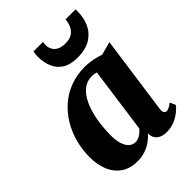

<svg xmlns="http://www.w3.org/2000/svg" viewBox="-237 -934 1056 1056"><g transform="rotate(-45 291.0 -406.0)"><path d="M489 -108.5Q486.5 -89 491.8 -80.5Q497 -72 508 -72Q515 -72 525.5 -76.8Q536 -81.5 552.5 -94L566.5 -60.5Q560.5 -51 541 -34Q521.5 -17 492 -3.5Q462.5 10 424.5 10Q392 10 371 -5.5Q350 -21 347.5 -50L348.5 -59.5Q333.5 -42 311.8 -26Q290 -10 262 0Q234 10 199.5 10Q141 10 102.8 -17.2Q64.5 -44.5 46.2 -90.5Q28 -136.5 28 -191.5Q28 -249 42.2 -303.5Q56.5 -358 84.5 -405Q112.5 -452 153 -487.8Q193.5 -523.5 246 -543.5Q298.5 -563.5 361.5 -563.5Q391 -563.5 422.8 -557Q454.5 -550.5 476 -542.5L552.5 -563.5ZM386 -494.5Q378 -497 369.2 -498.2Q360.5 -499.5 351 -499.5Q316.5 -499.5 290.5 -481Q264.5 -462.5 246.2 -431Q228 -399.5 216.5 -359.8Q205 -320 200 -277.8Q195 -235.5 195 -195.5Q195 -156.5 203.8 -128.8Q212.5 -101 228.5 -86.8Q244.5 -72.5 266 -72.5Q275.5 -72.5 284.5 -75.5Q293.5 -78.5 302 -83.8Q310.5 -89 318.2 -96Q326 -103 333 -111.5ZM369 -626.5Q313 -626.5 279.8 -648Q246.5 -669.5 231.8 -706Q217 -742.5 217 -787Q217 -797 218.5 -806.5Q220 -816 221.5 -822.5H295Q294.5 -818 293.8 -812.5Q293 -807 293 -800.5Q293 -780 302 -763.8Q311 -747.5 329.8 -738.2Q348.5 -729 378.5 -729Q413.5 -729 433 -744Q452.5 -759 461 -780.8Q469.5 -802.5 470.5 -822.5H548.5Q548.5 -818 548.5 -814Q548.5 -810 548.5 -805.5Q548.5 -759 530.8 -718.2Q513 -677.5 473.5 -652Q434 -626.5 369 -626.5Z"/></g></svg>

Font: Merriweather 28pt Black
Style: Italic
Weight: 900
Italic angle: -7.8°
Version: Version 2.101